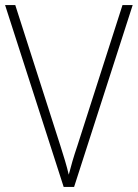

<svg xmlns="http://www.w3.org/2000/svg" viewBox="-20 -734 541 754"><path d="M501 -714H461L284 -162C269 -118 259 -83 250 -48C242 -83 230 -121 217 -162L40 -714H0L230 0H271Z"/></svg>

Font: Noto Sans Devanagari SemiCondensed ExtraLight
Style: Regular
Weight: 200
Width: 4
Designer: Jelle Bosma - Monotype Design Team
Foundry: Monotype Imaging Inc.
Version: Version 2.004